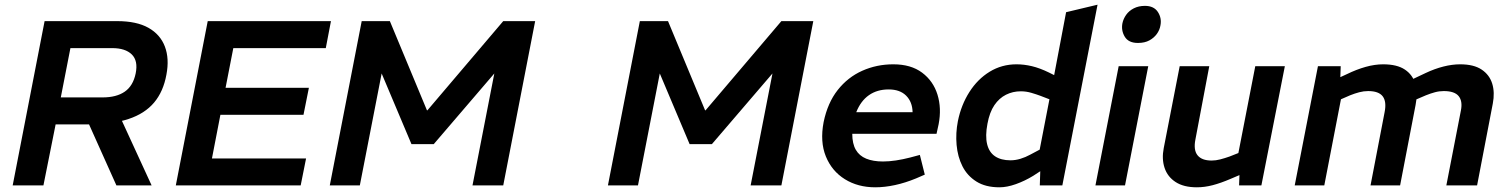

<svg xmlns="http://www.w3.org/2000/svg" viewBox="-20 -790 6425 818"><path d="M34 0 170 -700H479Q562 -700 612.5 -671.5Q663 -643 682.5 -591.5Q702 -540 689 -472Q676 -400 636.5 -353Q597 -306 527.5 -283Q458 -260 354 -260H217L165 0ZM239 -375H417Q476 -375 511.5 -399.5Q547 -424 558 -477Q569 -531 541.5 -558Q514 -585 458 -585H280ZM476 0 354 -272 489 -298 626 0Z M729 0 865 -700H1390L1368 -585H974L941 -416H1296L1273 -301H919L883 -115H1284L1261 0Z M1385 0 1521 -700H1641L1799 -320H1801L2124 -700H2260L2124 0H1993L2086 -477L1828 -176H1733L1606 -477L1513 0Z M2570 0 2706 -700H2826L2984 -320H2986L3309 -700H3445L3309 0H3178L3271 -477L3013 -176H2918L2791 -477L2698 0Z M3709 8Q3635 8 3579.5 -26.5Q3524 -61 3498.5 -123.5Q3473 -186 3489 -270Q3506 -352 3549 -406.5Q3592 -461 3653.5 -488.5Q3715 -516 3786 -516Q3861 -516 3908.5 -480.5Q3956 -445 3974 -387Q3992 -329 3979 -261L3970 -220H3611Q3611 -178 3626 -152Q3641 -126 3670.5 -114Q3700 -102 3742 -102Q3768 -102 3797.5 -106.5Q3827 -111 3858 -119L3899 -130L3920 -46L3883 -30Q3837 -11 3793 -1.5Q3749 8 3709 8ZM3628 -312H3868Q3867 -356 3840.5 -382.5Q3814 -409 3766 -409Q3717 -409 3682 -384.5Q3647 -360 3628 -312Z M4238 8Q4179 8 4140 -16.5Q4101 -41 4080.5 -81.5Q4060 -122 4055.5 -172.5Q4051 -223 4061 -274Q4075 -343 4110 -398Q4145 -453 4196.5 -484.5Q4248 -516 4311 -516Q4343 -516 4376.5 -508Q4410 -500 4449 -481L4501 -455L4463 -427L4522 -738L4656 -770L4506 0H4410L4413 -93L4402 -114L4451 -367L4412 -382Q4396 -388 4374 -394.5Q4352 -401 4329 -401Q4295 -401 4266 -386.5Q4237 -372 4216.5 -342Q4196 -312 4187 -263Q4177 -211 4185.5 -176Q4194 -141 4219.5 -124Q4245 -107 4285 -107Q4306 -107 4327.5 -113.5Q4349 -120 4369 -131L4416 -156L4425 -69L4382 -41Q4346 -19 4308 -5.5Q4270 8 4238 8Z M4647 0 4746 -508H4872L4773 0ZM4828 -607Q4788 -607 4772 -633.5Q4756 -660 4762 -691Q4766 -710 4778 -727Q4790 -744 4810.5 -754.5Q4831 -765 4858 -765Q4896 -765 4913 -739Q4930 -713 4924 -682Q4921 -663 4909 -646Q4897 -629 4877 -618Q4857 -607 4828 -607Z M5079 8Q5023 8 4988.5 -14.5Q4954 -37 4941.5 -75Q4929 -113 4938 -159L5006 -508H5132L5073 -196Q5064 -151 5082 -128.5Q5100 -106 5142 -106Q5160 -106 5179 -111Q5198 -116 5218 -123L5256 -138L5328 -508H5454L5354 0H5259L5262 -83L5284 -54L5223 -28Q5181 -10 5146.5 -1Q5112 8 5079 8Z M5496 0 5595 -508H5692L5689 -425L5655 -445L5718 -474Q5759 -494 5798 -505Q5837 -516 5873 -516Q5932 -516 5965.5 -493.5Q5999 -471 6010 -432Q6021 -393 6011 -343L5945 0H5819L5879 -312Q5888 -357 5871 -379.5Q5854 -402 5809 -402Q5790 -402 5771 -397Q5752 -392 5732 -384L5693 -367L5622 0ZM6142 0 6204 -319Q6212 -359 6194.5 -380.5Q6177 -402 6131 -402Q6112 -402 6093.5 -397Q6075 -392 6055 -384L6006 -363L5982 -445L6054 -479Q6092 -497 6129.5 -506.5Q6167 -516 6201 -516Q6259 -516 6292.5 -493.5Q6326 -471 6337.5 -433.5Q6349 -396 6340 -349L6273 0Z"/></svg>

Font: REM Medium
Style: Italic
Weight: 500
Italic angle: -11°
Designer: Octavio Pardo
Foundry: Ashler Design
Version: Version 1.005;gftools[0.9.28]